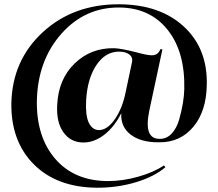

<svg xmlns="http://www.w3.org/2000/svg" viewBox="-20 -729 1019 896"><path d="M430 147Q245 145 138 38Q31 -69 33 -246Q37 -448 180.5 -579.5Q324 -711 540 -709Q728 -707 838.5 -604.5Q949 -502 945 -333Q943 -210 882.5 -137.5Q822 -65 726 -65H717Q636 -65 589 -101.5Q542 -138 546 -201Q514 -137 467 -100.5Q420 -64 369 -64Q310 -64 276 -111.5Q242 -159 247 -241Q253 -360 328.5 -433Q404 -506 513 -504Q545 -503 616 -485Q667 -471 688 -471Q718 -471 728 -499H738L677 -214Q649 -81 724 -81Q757 -80 781 -105.5Q805 -131 816.5 -172.5Q828 -214 833.5 -247.5Q839 -281 840 -313Q844 -487 762.5 -589.5Q681 -692 539 -694Q377 -696 266.5 -571.5Q156 -447 152 -258Q150 -89 238 12.5Q326 114 479 116H484Q553 116 625.5 95.5Q698 75 745 43L752 51Q701 95 615.5 121Q530 147 435 147ZM442 -122Q481 -122 516.5 -173.5Q552 -225 567 -302L596 -439Q601 -460 585 -473.5Q569 -487 539 -488H535Q472 -488 430 -425.5Q388 -363 382 -262Q378 -192 394 -157Q411 -122 442 -122Z"/></svg>

Font: Gloock
Style: Regular
Weight: 400
Designer: Duarte Pinto
Foundry: Duarte Pinto
Version: Version 1.000